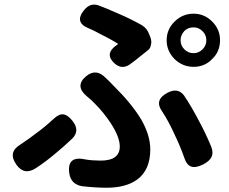

<svg xmlns="http://www.w3.org/2000/svg" viewBox="-20 -790 1020 856"><path d="M455 47Q406 47 345 40Q296 31 289 -17Q277 -98 362 -79Q391 -74 429 -74Q514 -74 514 -137Q514 -178 475 -239Q443 -288 402 -329Q388 -344 368 -360Q311 -407 365 -451Q408 -486 450 -444Q469 -426 487 -407Q565 -330 608 -260Q650 -188 650 -124Q650 -32 591 11Q541 47 455 47ZM53 -56Q14 -111 70 -145Q114 -174 148 -201Q179 -223 220 -261Q244 -283 263.5 -280Q283 -277 304 -250Q337 -208 303 -173Q264 -136 231 -109Q188 -72 141 -41Q88 -6 53 -56ZM800 -91Q784 -137 759 -189Q732 -249 703 -293Q666 -344 726 -376Q772 -401 800 -365Q835 -313 868 -249Q897 -196 922 -135Q932 -108 923 -90Q915 -73 888 -58Q853 -40 832 -47.5Q811 -55 800 -91ZM490 -508Q446 -549 496 -586Q504 -592 507 -594Q475 -615 420 -642Q403 -652 375 -664Q310 -690 355 -745Q383 -780 422 -765Q457 -752 515 -726Q560 -707 612 -678Q636 -664 646 -635L651 -622Q657 -606 653 -590Q650 -575 642 -568Q635 -562 618 -549Q579 -517 559 -503Q523 -478 490 -508ZM843 -492Q795 -492 759 -526Q723 -562 723 -610.5Q723 -659 758.5 -694Q794 -729 843 -729Q891 -729 926 -694Q961 -659 961 -611Q961 -560 926 -527Q893 -492 843 -492ZM843 -553Q866 -553 883 -570Q900 -587 900 -610.5Q900 -634 883 -651Q866 -668 843 -668Q818 -668 802 -652Q785 -633 785 -611Q785 -587 802 -570Q819 -553 843 -553Z"/></svg>

Font: GenSenRounded2 TW B
Style: Regular
Weight: 700
Version: Version 2.000;PS 2;hotconv 16.6.51;makeotf.lib2.5.65220 DEVE